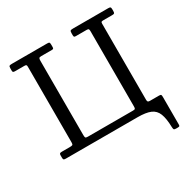

<svg xmlns="http://www.w3.org/2000/svg" viewBox="-206 -935 1296 1320"><g transform="rotate(-30 442.5 -275.0)"><path d="M242.5 -81V-670C242.5 -679.3 243.6 -685.8 245.8 -689.5C247.9 -693.2 253.8 -695 263.5 -695H348C354.7 -695 358.8 -696.2 360.2 -698.8C361.8 -701.2 362.5 -706 362.5 -713V-728C362.5 -737.3 361.4 -743.3 359.2 -746C357.1 -748.7 351.5 -750 342.5 -750H62.5C52.8 -750 46.2 -749 42.8 -747C39.2 -745 37.5 -738.7 37.5 -728V-711C37.5 -703.7 39.1 -699.2 42.2 -697.5C45.4 -695.8 50.3 -695 57 -695H129C136.7 -695 141.7 -693.9 144 -691.8C146.3 -689.6 147.5 -685 147.5 -678V-78C147.5 -67 145.7 -60.4 142 -58.2C138.3 -56.1 131 -55 120 -55H57C49.7 -55 44.6 -53.9 41.8 -51.8C38.9 -49.6 37.5 -45 37.5 -38V-19C37.5 -10.7 38.8 -5.4 41.5 -3.2C44.2 -1.1 49.5 0 57.5 0H627.5C670.8 0 704.6 5.1 728.8 15.2C752.9 25.4 770.1 43.3 780.2 69C790.4 94.7 796 130.5 797 176.5C797.3 184.5 798.3 190.4 800 194.2C801.7 198.1 807.2 200 816.5 200H828.5C836.2 200 841.2 199.2 843.8 197.8C846.2 196.2 847.5 191.8 847.5 184.5V-32C847.5 -40.7 846.8 -46.7 845.2 -50C843.8 -53.3 838.7 -55 830 -55H757C749.7 -55 744.6 -56.2 741.8 -58.8C738.9 -61.2 737.5 -66.5 737.5 -74.5V-678C737.5 -686 738.9 -690.8 741.8 -692.5C744.6 -694.2 750 -695 758 -695H827C835.7 -695 841.2 -696.2 843.8 -698.8C846.2 -701.2 847.5 -707 847.5 -716V-730C847.5 -738.7 846.2 -744.2 843.8 -746.5C841.2 -748.8 835.8 -750 827.5 -750H547.5C536.5 -750 529.6 -748.7 526.8 -746C523.9 -743.3 522.5 -736.3 522.5 -725V-712C522.5 -704.7 523.6 -700 525.8 -698C527.9 -696 532.3 -695 539 -695H623.5C631.8 -695 637.1 -693.6 639.2 -690.8C641.4 -687.9 642.5 -682.7 642.5 -675V-76.5C642.5 -67.5 641.4 -61.7 639.2 -59C637.1 -56.3 631.7 -55 623 -55H264C253.7 -55 247.5 -56.8 245.5 -60.2C243.5 -63.8 242.5 -70.7 242.5 -81Z"/></g></svg>

Font: Besley*
Style: Regular
Weight: 400
Designer: Owen Earl
Foundry: indestructible type*
Version: Version 3.000; ttfautohint (v1.8.3)